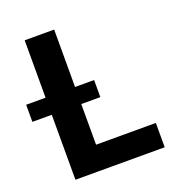

<svg xmlns="http://www.w3.org/2000/svg" viewBox="-170 -834 868 941"><g transform="rotate(-20 264.5 -363.5)"><path d="M63.2 -338.8V0H528.8V-126.8H217V-338.8H316.4V-427.9H217V-727.3H63.2V-427.9H-38V-338.8Z"/></g></svg>

Font: Inter-Hewn
Style: Bold
Weight: 700
Designer: Rasmus Andersson
Foundry: rsms
Version: Version 3.012;git-f93a4a705